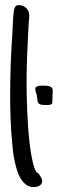

<svg xmlns="http://www.w3.org/2000/svg" viewBox="-20 -708 240 765"><path d="M147.9 14.2Q147.9 21 144.5 25.4Q141.1 29.8 136 32.5Q130.9 35.2 124.8 36.4Q118.7 37.6 113.8 37.6Q96.7 37.6 84 27.8Q71.3 18.1 62 2.7Q52.7 -12.7 46.9 -32.5Q41 -52.2 37.1 -72Q33.2 -91.8 31.2 -110.1Q29.3 -128.4 28.3 -141.6Q23.9 -187 22.2 -233.9Q20.5 -280.8 20.5 -326.7Q20.5 -452.1 29.3 -575.2Q29.3 -577.1 29.5 -579.6Q29.8 -582 29.8 -584.5Q30.3 -594.7 30.8 -608.2Q31.2 -621.6 32.2 -634.8Q33.2 -647.9 34.4 -658.9Q35.6 -669.9 37.6 -674.3V-673.8Q39.6 -680.7 43 -684.1Q46.4 -687.5 54.7 -687.5Q72.3 -687.5 84.5 -675.8Q96.7 -664.1 96.7 -646.5Q96.7 -642.6 96.4 -638.9Q96.2 -635.3 95.7 -631.8Q95.2 -628.4 95 -625.2Q94.7 -622.1 94.7 -619.6Q93.3 -600.6 92.5 -581.8Q91.8 -563 90.8 -543.9Q88.4 -502 87.2 -460.2Q85.9 -418.5 85.9 -376Q85.9 -357.9 86.4 -328.6Q86.9 -299.3 88.4 -264.9Q89.8 -230.5 92.5 -193.8Q95.2 -157.2 99.6 -124Q104 -90.8 110.1 -64Q116.2 -37.1 124.5 -22.5Q128.9 -20.5 133.1 -16.4Q137.2 -12.2 140.4 -7.1Q143.6 -2 145.8 3.7Q147.9 9.3 147.9 14.2ZM120.6 -354Q120.6 -358.9 124 -361.6Q127.4 -364.3 132.6 -365.5Q137.7 -366.7 142.8 -366.7Q147.9 -366.7 151.9 -366.7Q156.7 -366.7 163.3 -366.5Q169.9 -366.2 175.8 -364.5Q181.6 -362.8 185.8 -359.1Q189.9 -355.5 189.9 -349.1Q189.9 -346.7 189.7 -338.6Q189.5 -330.6 189.2 -321.3Q189 -312 188.7 -304.4Q188.5 -296.9 188 -296.4Q184.1 -291 178 -290.3Q171.9 -289.6 166.5 -289.6Q151.4 -289.6 144 -291Q136.7 -292.5 133.3 -296.9Q129.9 -301.3 129.2 -309.1Q128.4 -316.9 126.5 -329.6Q125 -335.4 122.8 -341.3Q120.6 -347.2 120.6 -354Z"/></svg>

Font: Just Another Hand
Style: Regular
Weight: 400
Designer: Astigmatic (AOETI)
Foundry: Astigmatic (AOETI)
Version: Version 1.001